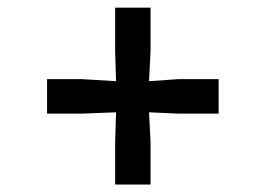

<svg xmlns="http://www.w3.org/2000/svg" viewBox="-20 -574 709 512"><path d="M287 -82V-194L289.5 -274.5L198 -271H105.5V-363H198L289.5 -357.5L287 -439.5V-553.5H381.5V-439.5L377.5 -357.5L456 -363H563V-271H456L377.5 -274.5L381.5 -194V-82Z"/></svg>

Font: Merriweather 28pt
Style: Bold
Weight: 700
Version: Version 2.100